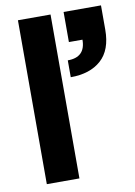

<svg xmlns="http://www.w3.org/2000/svg" viewBox="-81 -756 571 810"><g transform="rotate(-10 204.5 -351.5)"><path d="M53.2 0V-702.1H192.9V0ZM307.1 -574.2H249V-703.1H409.2V-599.1Q409.2 -512.2 361.6 -469.5Q314 -426.8 231 -426.8V-499Q307.1 -499 307.1 -574.2Z"/></g></svg>

Font: LT Superior
Style: Bold
Weight: 400
Designer: Daniel Lyons
Foundry: LyonsType
Version: Version 1.000